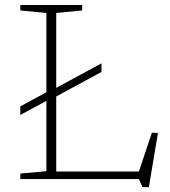

<svg xmlns="http://www.w3.org/2000/svg" viewBox="-20 -718 682 770"><path d="M176.5 -319 61.5 -257V-291.5L176.5 -353.5L196 -360.5L387 -464V-429.5L196 -326ZM577 32.5H551.5L537 0H170V-30H565.5L533 -18L589 -185.5L613.5 -185ZM205.5 -666V0H61.5V-22L166 -31.5V-666L61.5 -676V-698H309.5V-676Z"/></svg>

Font: Newsreader 9pt ExtraLight
Style: Regular
Weight: 250
Designer: Hugues Gentile
Foundry: Production Type
Version: Version 1.003